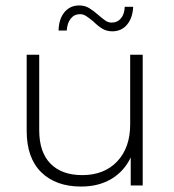

<svg xmlns="http://www.w3.org/2000/svg" viewBox="-20 -681 639 705"><path d="M504 -480V0H460V-103Q436 -52 389 -24Q342 4 278 4Q185 4 131.5 -48.5Q78 -101 78 -200V-480H124V-203Q124 -122 165.5 -80Q207 -38 282 -38Q363 -38 410.5 -88.5Q458 -139 458 -224V-480ZM323 -602Q307 -615 296.5 -622Q286 -629 274 -629Q253 -629 240 -613Q227 -597 225 -569H195Q196 -611 216.5 -636Q237 -661 271 -661Q291 -661 307 -651.5Q323 -642 341 -626Q357 -612 367.5 -605Q378 -598 390 -598Q411 -598 424 -613.5Q437 -629 438 -656H469Q467 -615 446.5 -590.5Q426 -566 392 -566Q372 -566 356 -575.5Q340 -585 323 -602Z"/></svg>

Font: Montserrat Ace
Style: Light
Weight: 300
Designer: Julieta Ulanovsky
Foundry: Julieta Ulanovsky
Version: Version 1